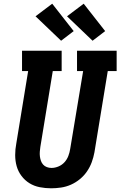

<svg xmlns="http://www.w3.org/2000/svg" viewBox="-20 -1009 650 1037"><path d="M256 8Q225 8 194.5 2Q164 -4 139 -19.5Q114 -35 96 -59Q78 -83 70 -111.5Q62 -140 62 -171.5Q62 -203 68 -234L132 -625H99V-735H313V-625H265L198 -216Q196 -203 195 -190Q194 -177 195.5 -164.5Q197 -152 201 -140.5Q205 -129 213 -120Q221 -111 233 -106.5Q245 -102 258 -102Q277 -102 296 -110Q315 -118 328.5 -133Q342 -148 349 -166.5Q356 -185 359 -204L429 -625H396V-735H610V-625H562L490 -186Q485 -159 475.5 -133Q466 -107 450 -83.5Q434 -60 411.5 -41.5Q389 -23 363 -11.5Q337 0 309.5 4Q282 8 256 8ZM480 -789 342 -921 432 -989 548 -841ZM310 -789 172 -921 262 -989 378 -841Z"/></svg>

Font: Iosevka Curly Slab XBdEx
Style: Italic
Weight: 800
Width: 7
Italic angle: -9°
Monospace: yes
Designer: Belleve Invis
Foundry: Belleve Invis
Version: Version 11.1.0; ttfautohint (v1.8.3)